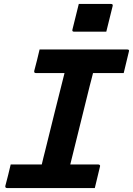

<svg xmlns="http://www.w3.org/2000/svg" viewBox="-20 -950 672 970"><path d="M378 -930H541Q552 -930 549 -919L517 -790H354Q343 -790 346 -801ZM459 0H16Q5 0 7 -11Q15 -40 21 -65Q27 -90 34 -119H191Q195 -135 199.5 -154.5Q204 -174 208 -188Q232 -285 256.5 -384Q281 -483 306 -581H161Q151 -581 153 -592Q161 -621 167 -646Q173 -671 180 -700H623Q635 -700 631 -689Q624 -660 618 -635Q612 -610 605 -581H450Q446 -566 441.5 -547.5Q437 -529 433 -515Q409 -417 384 -317Q359 -217 335 -119H477Q482 -119 484.5 -115.5Q487 -112 485 -108Q478 -79 472 -54Q466 -29 459 0Z"/></svg>

Font: Recursive Mn Lnr St
Style: Bold Italic
Weight: 700
Italic angle: -15°
Monospace: yes
Version: Version 1.079;hotconv 1.0.112;makeotfexe 2.5.65598; ttfautoh